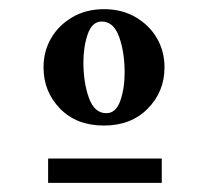

<svg xmlns="http://www.w3.org/2000/svg" viewBox="-20 -690 454 419"><path d="M207 -416Q147 -416 111 -453Q75 -490 75 -543Q75 -578 91.5 -606.5Q108 -635 138 -652.5Q168 -670 207 -670Q246 -670 276 -652.5Q306 -635 322.5 -606.5Q339 -578 339 -543Q339 -490 302.5 -453Q266 -416 207 -416ZM212 -443Q233 -443 242.5 -470Q252 -497 252 -532Q252 -576 240 -609.5Q228 -643 202 -643Q181 -643 171.5 -615.5Q162 -588 162 -554Q162 -510 174 -476.5Q186 -443 212 -443ZM85 -291V-344H333V-291Z"/></svg>

Font: Spectral SC
Style: Bold
Weight: 700
Designer: Jean-Baptiste Levee
Foundry: Production Type
Version: Version 2.001